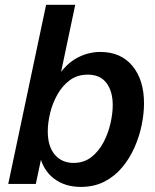

<svg xmlns="http://www.w3.org/2000/svg" viewBox="-20 -752 635 785"><path d="M310.5 12.2Q245.1 12.2 200.2 -22.2Q155.3 -56.6 141.1 -121.1L151.9 -120.6L126.5 0H13.7L168.5 -732.4H287.6L223.1 -426.3L213.4 -435.1Q248.5 -489.7 293.9 -514.6Q339.4 -539.6 390.6 -539.6Q474.1 -539.6 521.5 -482.4Q568.8 -425.3 568.8 -329.1Q568.8 -287.6 559.3 -241Q549.8 -194.3 530 -149.4Q510.3 -104.5 479.7 -67.9Q449.2 -31.2 407 -9.5Q364.7 12.2 310.5 12.2ZM280.8 -85.9Q323.2 -85.9 353.8 -109.9Q384.3 -133.8 403.6 -170.9Q422.9 -208 431.9 -248.5Q440.9 -289.1 440.9 -321.8Q440.9 -379.4 415 -413.1Q389.2 -446.8 338.9 -446.8Q295.9 -446.8 265.1 -423.8Q234.4 -400.9 214.4 -365Q194.3 -329.1 184.8 -289.1Q175.3 -249 175.3 -215.3Q175.3 -153.3 204.1 -119.6Q232.9 -85.9 280.8 -85.9Z"/></svg>

Font: Schibsted Grotesk SemiBold
Style: Italic
Weight: 600
Italic angle: -12°
Designer: Bakken & Baeck AS, Henrik Kongsvoll
Foundry: Schibsted ASA
Version: Version 1.100;gftools[0.9.25]